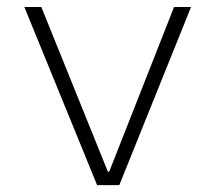

<svg xmlns="http://www.w3.org/2000/svg" viewBox="-20 -538 626 558"><path d="M262.2 0 50.8 -517.6H100.1L293.5 -39.1H297.4L485.8 -517.6H535.2L326.7 0Z"/></svg>

Font: Caskaydia Cove ExtraLight
Style: Regular
Weight: 200
Monospace: yes
Designer: Aaron Bell
Foundry: Saja Typeworks
Version: Version 4.300; ttfautohint (v1.8.3)